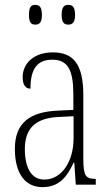

<svg xmlns="http://www.w3.org/2000/svg" viewBox="-20 -758 451 788"><path d="M260 -657C278 -657 288 -666 288 -697C288 -729 278 -738 260 -738C243 -738 233 -729 233 -697C233 -666 243 -657 260 -657ZM125 -657C142 -657 152 -666 152 -697C152 -729 142 -738 125 -738C107 -738 99 -729 99 -697C99 -666 107 -657 125 -657ZM154 10C224 10 255 -33 282 -90H285L291 0H373V-24H371C333 -24 322 -35 322 -105V-367C322 -496 280 -543 197 -543C120 -543 73 -499 73 -441C73 -411 84 -394 105 -394C105 -476 133 -513 195 -513C258 -513 281 -471 281 -371V-307L218 -304C99 -299 41 -251 41 -147C41 -41 87 10 154 10ZM162 -21C107 -21 82 -72 82 -146C82 -227 121 -274 223 -278L282 -281V-191C282 -95 233 -21 162 -21Z"/></svg>

Font: Noto Serif Devanagari ExtraCondensed ExtraLight
Style: Regular
Weight: 200
Width: 2
Designer: Universal Thirst, Indian Type Foundry and the Monotype Design Team
Foundry: Monotype Imaging Inc.
Version: Version 2.004